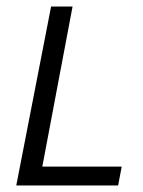

<svg xmlns="http://www.w3.org/2000/svg" viewBox="-20 -570 440 590"><path d="M343 0 354 -58H110L203 -550H137L30 0Z"/></svg>

Font: Cambay Devanagari
Style: Italic
Weight: 400
Italic angle: -11°
Designer: Pooja Saxena
Foundry: Pooja Saxena
Version: Version 1.018;PS 001.018;hotconv 1.0.70;makeotf.lib2.5.58329